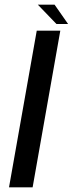

<svg xmlns="http://www.w3.org/2000/svg" viewBox="-20 -807 313 827"><path d="M18.8 0H120.5L239.8 -675H138.3ZM223.1 -703.7H273.2L215 -787H142.8Z"/></svg>

Font: Anybody Thin
Style: Italic
Weight: 100
Italic angle: -10°
Designer: Tyler Finck
Foundry: Etcetera Type Company
Version: Version 1.114;gftools[0.9.25]